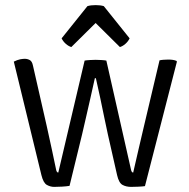

<svg xmlns="http://www.w3.org/2000/svg" viewBox="-20 -727 741 751"><path d="M34 -486Q48.5 -493 58.8 -495Q69 -497 77 -497Q87 -497 96.2 -492.2Q105.5 -487.5 109 -470L163 -233Q173.5 -187.5 183.5 -139.2Q193.5 -91 200 -61Q202.5 -52 208 -52L311 -490Q318.5 -491.5 332.2 -492.2Q346 -493 354 -493Q363 -493 376.2 -492.2Q389.5 -491.5 396 -490L493 -61Q495.5 -52 501 -52Q512.5 -101.5 522.5 -145.5Q532.5 -189.5 543 -233L604 -491Q610 -492.5 619.2 -493.2Q628.5 -494 638 -494Q648 -494 656 -492.8Q664 -491.5 670 -489L672 -486L547 1Q537.5 2.5 521.8 3.2Q506 4 493 4Q473.5 4 459.2 -3.8Q445 -11.5 438 -42L402 -201Q396 -228.5 388.2 -266Q380.5 -303.5 372 -344Q363.5 -384.5 355 -421H351Q343 -384.5 333.8 -344Q324.5 -303.5 316 -266Q307.5 -228.5 301 -201L252 0Q240 2 222.8 3Q205.5 4 192 4Q177 4 163.2 -3.8Q149.5 -11.5 142 -42ZM386 -703 487 -577Q481 -564.5 470.2 -555.2Q459.5 -546 449 -543L354 -637L259 -543Q248.5 -546 237.8 -555.2Q227 -564.5 221 -577L322 -703Q335 -707 354 -707Q373 -707 386 -703Z"/></svg>

Font: Signika Negative Light Light
Style: Regular
Weight: 300
Version: Version 2.001